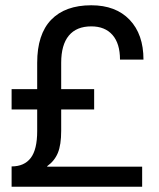

<svg xmlns="http://www.w3.org/2000/svg" viewBox="-20 -708 602 728"><path d="M519 -76V0H24V-77Q72 -77 96.5 -109Q121 -141 121 -211V-293H24V-370H121V-470Q121 -578 174 -633Q227 -688 326 -688Q419 -688 471.5 -633Q524 -578 524 -482H435Q435 -543 406.5 -575.5Q378 -608 326 -608Q270 -608 241 -573Q212 -538 212 -470V-370H337V-293H212V-212Q212 -159 199.5 -128.5Q187 -98 159 -78V-76Z"/></svg>

Font: CST
Style: Regular
Weight: 400
Version: Version 1.00